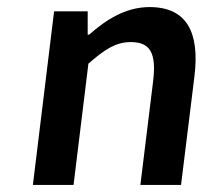

<svg xmlns="http://www.w3.org/2000/svg" viewBox="-20 -523 600 543"><path d="M73 0H188L230 -343C276 -383 307 -404 350 -404C404 -404 423 -374 413 -293L377 0H492L530 -308C545 -432 508 -503 403 -503C336 -503 281 -468 232 -425H228V-491H133Z"/></svg>

Font: Falling Sky
Style: Obl
Weight: 400
Designer: Paul D. Hunt
Foundry: Adobe Systems Incorporated
Version: Version 1.02